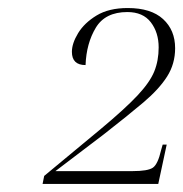

<svg xmlns="http://www.w3.org/2000/svg" viewBox="-20 -845 456 478"><path d="M86 -387 90 -407 231 -524Q291 -574 322 -607Q353 -640 364 -667Q375 -694 375 -727Q375 -764 355.5 -789.5Q336 -815 297 -815Q242 -815 218.5 -776Q195 -737 193 -683Q159 -683 159 -716Q159 -737 174.5 -762.5Q190 -788 220.5 -806.5Q251 -825 298 -825Q356 -825 386 -797.5Q416 -770 416 -725Q416 -686 396 -654.5Q376 -623 337 -590Q298 -557 239 -511L118 -419H310Q348 -419 360.5 -427.5Q373 -436 381 -471L385 -485H395L374 -387Z"/></svg>

Font: Noto Serif Display ExtraLight
Style: Italic
Weight: 200
Italic angle: -12°
Designer: Monotype Design Team
Foundry: Monotype Imaging Inc.
Version: Version 2.009